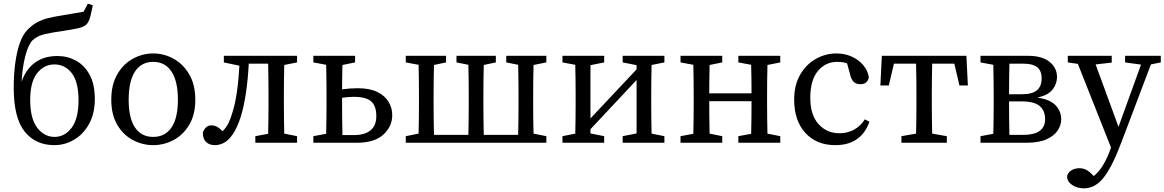

<svg xmlns="http://www.w3.org/2000/svg" viewBox="-20 -780 6362 1049"><path d="M277 13Q174 13 114.5 -61.5Q55 -136 55 -301Q55 -370 63 -432.5Q71 -495 88 -544Q105 -593 132 -619Q157 -644 182.5 -658Q208 -672 241 -680.5Q274 -689 320 -696Q349 -701 378.5 -706Q408 -711 437 -716L460 -760L487 -751Q480 -715 473 -688Q466 -661 452 -646Q438 -633 408.5 -626Q379 -619 330 -612Q267 -603 225 -593.5Q183 -584 158 -560Q134 -536 118 -473Q102 -410 98 -333Q121 -401 170.5 -437.5Q220 -474 294 -474Q348 -474 394.5 -449Q441 -424 469.5 -372Q498 -320 498 -239Q498 -159 466.5 -102.5Q435 -46 384.5 -16.5Q334 13 277 13ZM278 -32Q334 -32 371.5 -82Q409 -132 409 -232Q409 -333 372 -380.5Q335 -428 277 -428Q221 -428 183 -380.5Q145 -333 145 -234Q145 -132 183.5 -82Q222 -32 278 -32Z M817 13Q759 13 706.5 -14.5Q654 -42 621 -97.5Q588 -153 588 -235Q588 -318 621 -374.5Q654 -431 706.5 -459.5Q759 -488 817 -488Q875 -488 927.5 -459.5Q980 -431 1013.5 -374.5Q1047 -318 1047 -235Q1047 -153 1013.5 -97.5Q980 -42 927.5 -14.5Q875 13 817 13ZM817 -32Q882 -32 917 -83.5Q952 -135 952 -235Q952 -336 917 -389Q882 -442 817 -442Q752 -442 717.5 -389Q683 -336 683 -235Q683 -135 717.5 -83.5Q752 -32 817 -32Z M1155 13Q1124 13 1106 -4Q1088 -21 1088 -57Q1096 -75 1107 -85Q1118 -95 1134 -95Q1154 -95 1168.5 -86Q1183 -77 1196 -63Q1216 -83 1228 -107Q1240 -131 1251 -169Q1265 -213 1274.5 -279Q1284 -345 1288 -421L1203 -439V-475H1603V-439L1533 -425Q1532 -388 1531.5 -343.5Q1531 -299 1531 -265V-210Q1531 -176 1531.5 -132Q1532 -88 1533 -50L1603 -36V0H1375V-36L1445 -49Q1446 -87 1446.5 -131.5Q1447 -176 1447 -210V-265Q1447 -300 1446.5 -347Q1446 -394 1445 -432H1339Q1335 -349 1324 -274.5Q1313 -200 1296 -144Q1276 -82 1252.5 -47.5Q1229 -13 1204 0Q1179 13 1155 13Z M1692 -439V-475H1920V-439L1851 -425Q1850 -395 1849.5 -359.5Q1849 -324 1849 -292Q1871 -295 1893.5 -296.5Q1916 -298 1935 -298Q1999 -298 2040.5 -278Q2082 -258 2102.5 -224.5Q2123 -191 2123 -151Q2123 -89 2074.5 -44.5Q2026 0 1928 0H1692V-36L1762 -49Q1763 -87 1763.5 -131.5Q1764 -176 1764 -210V-265Q1764 -299 1763.5 -344Q1763 -389 1762 -426ZM1849 -210Q1849 -174 1849.5 -127Q1850 -80 1851 -42H1915Q1973 -42 2004.5 -68Q2036 -94 2036 -146Q2036 -201 2008 -226Q1980 -251 1913 -251Q1898 -251 1882 -249.5Q1866 -248 1849 -246Z M2746 -439V-475H2965V-439L2895 -425Q2894 -388 2893.5 -343.5Q2893 -299 2893 -265V-210Q2893 -176 2893.5 -132Q2894 -88 2895 -50L2965 -36V0H2197V-36L2267 -50Q2268 -87 2268.5 -131.5Q2269 -176 2269 -210V-265Q2269 -299 2268.5 -344Q2268 -389 2267 -426L2197 -439V-475H2417V-439L2351 -425Q2350 -388 2349.5 -343.5Q2349 -299 2349 -265V-210Q2349 -174 2349.5 -127.5Q2350 -81 2351 -43H2539Q2540 -81 2540.5 -127.5Q2541 -174 2541 -210V-265Q2541 -299 2540.5 -344Q2540 -389 2539 -426L2474 -439V-475H2689V-439L2623 -425Q2622 -388 2621.5 -343.5Q2621 -299 2621 -265V-210Q2621 -174 2621.5 -127.5Q2622 -81 2623 -43H2811Q2812 -81 2812.5 -127.5Q2813 -174 2813 -210V-265Q2813 -299 2812.5 -344Q2812 -389 2811 -426Z M3382 -439V-475H3610V-439L3540 -425Q3539 -388 3538.5 -343.5Q3538 -299 3538 -265V-210Q3538 -176 3538.5 -131.5Q3539 -87 3540 -50L3610 -36V0H3382V-36L3458 -51V-343L3206 -74V-51L3281 -36V0H3053V-36L3123 -50Q3124 -87 3124.5 -131.5Q3125 -176 3125 -210V-265Q3125 -299 3124.5 -344Q3124 -389 3123 -426L3053 -439V-475H3281V-439L3206 -424V-133L3458 -401V-424Z M4014 -439V-475H4243V-439L4173 -425Q4172 -388 4171.5 -343.5Q4171 -299 4171 -265V-210Q4171 -176 4171.5 -132Q4172 -88 4173 -50L4243 -36V0H4014V-36L4084 -49Q4085 -86 4085.5 -133.5Q4086 -181 4086 -227H3855Q3855 -181 3855.5 -134Q3856 -87 3857 -50L3926 -36V0H3698V-36L3768 -49Q3769 -87 3769.5 -131.5Q3770 -176 3770 -210V-265Q3770 -299 3769.5 -344Q3769 -389 3768 -426L3698 -439V-475H3926V-439L3857 -425Q3856 -389 3855.5 -346.5Q3855 -304 3855 -270H4086Q4086 -305 4085.5 -347.5Q4085 -390 4084 -426Z M4544 13Q4441 13 4380 -54Q4319 -121 4319 -236Q4319 -315 4351.5 -371.5Q4384 -428 4437 -458Q4490 -488 4550 -488Q4595 -488 4633 -471Q4671 -454 4696 -424.5Q4721 -395 4727 -358Q4720 -320 4681 -320Q4656 -320 4643.5 -333.5Q4631 -347 4626 -368L4608 -434Q4594 -439 4580.5 -440.5Q4567 -442 4554 -442Q4490 -442 4448.5 -392Q4407 -342 4407 -246Q4407 -152 4452 -102Q4497 -52 4567 -52Q4610 -52 4646 -71.5Q4682 -91 4705 -128L4730 -115Q4709 -53 4662 -20Q4615 13 4544 13Z M4790 -313 4798 -475H5260L5268 -313H5222L5194 -432H5073Q5072 -394 5071.5 -347Q5071 -300 5071 -265V-210Q5071 -176 5071.5 -132Q5072 -88 5073 -50L5153 -36V0H4905V-36L4985 -50Q4986 -88 4986.5 -132Q4987 -176 4987 -210V-265Q4987 -300 4986.5 -347Q4986 -394 4985 -432H4864L4836 -313Z M5337 -439V-475H5597Q5674 -475 5714.5 -442Q5755 -409 5755 -359Q5755 -322 5730.5 -290.5Q5706 -259 5647 -247Q5717 -237 5747.5 -204.5Q5778 -172 5778 -128Q5778 -97 5759 -67.5Q5740 -38 5698 -19Q5656 0 5586 0H5337V-36L5407 -49Q5408 -87 5408.5 -131.5Q5409 -176 5409 -210V-265Q5409 -299 5408.5 -344Q5408 -389 5407 -426ZM5493 -210Q5493 -174 5493.5 -127.5Q5494 -81 5495 -43H5569Q5690 -43 5690 -129Q5690 -176 5660 -201Q5630 -226 5563 -226H5493ZM5575 -432H5495Q5494 -397 5493.5 -351.5Q5493 -306 5493 -265H5561Q5619 -265 5645 -286.5Q5671 -308 5671 -352Q5671 -394 5646.5 -413Q5622 -432 5575 -432Z M6127 -439V-475H6322V-439L6268 -428L6107 -3Q6057 130 6010.5 189.5Q5964 249 5902 249Q5865 249 5837.5 230.5Q5810 212 5810 183Q5815 161 5834.5 150Q5854 139 5877 139Q5897 139 5914 147.5Q5931 156 5951 177L5956 182Q5988 155 6010 116.5Q6032 78 6046 38L6050 26L5869 -431L5814 -439V-475H6054V-438L5966 -428L6091 -87L6214 -427Z"/></svg>

Font: Source Serif Pro
Style: Regular
Weight: 400
Designer: Frank Grießhammer
Foundry: Adobe Systems Incorporated
Version: Version 3.001;hotconv 1.0.111;makeotfexe 2.5.65597